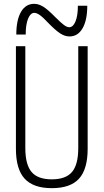

<svg xmlns="http://www.w3.org/2000/svg" viewBox="-20 -971 540 1001"><path d="M250 10Q154 10 108.5 -39.5Q63 -89 63 -195V-730H112V-199Q112 -113 144.5 -74.5Q177 -36 250 -36Q323 -36 355.5 -74.5Q388 -113 388 -199V-730H437V-195Q437 -89 392 -39.5Q347 10 250 10ZM342 -781Q318 -781 293.5 -797Q269 -813 230 -853Q204 -881 187.5 -892.5Q171 -904 159 -904Q139 -904 126.5 -874Q114 -844 114 -791H65Q65 -867 89.5 -909Q114 -951 158 -951Q182 -951 206.5 -935.5Q231 -920 270 -880Q297 -853 313 -841Q329 -829 341 -829Q361 -829 373.5 -859Q386 -889 386 -941H435Q435 -866 410.5 -823.5Q386 -781 342 -781Z"/></svg>

Font: M PLUS 1 Code Light
Style: Regular
Weight: 300
Designer: Coji Morishita
Foundry: UNDERFOREST DESIGN
Version: Version 1.002